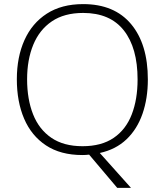

<svg xmlns="http://www.w3.org/2000/svg" viewBox="-20 -745 803 935"><path d="M700 -358Q700 -266 674 -191Q648 -116 596 -66.5Q544 -17 466 0L618 170H551L414 8Q406 9 398 9.5Q390 10 381 10Q275 10 204 -37Q133 -84 97.5 -167Q62 -250 62 -359Q62 -467 99 -549.5Q136 -632 208 -678.5Q280 -725 385 -725Q537 -725 618.5 -627.5Q700 -530 700 -358ZM112 -359Q112 -262 141 -188.5Q170 -115 230 -74Q290 -33 382 -33Q474 -33 533.5 -73.5Q593 -114 621.5 -187.5Q650 -261 650 -358Q650 -512 583 -597Q516 -682 385 -682Q293 -682 232.5 -641Q172 -600 142 -527Q112 -454 112 -359Z"/></svg>

Font: Noto Kufi Arabic ExtraLight
Style: Regular
Weight: 200
Designer: Monotype Design Team, David Williams, Khaled Hosny
Foundry: Google LLC
Version: Version 2.109; ttfautohint (v1.8.4.7-5d5b)